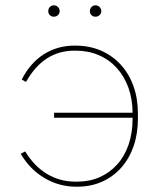

<svg xmlns="http://www.w3.org/2000/svg" viewBox="-20 -698 602 724"><path d="M271 6Q322 6 364 -12.5Q406 -31 436.5 -65Q467 -99 483.5 -146Q500 -193 500 -250V-270Q500 -327 483 -374Q466 -421 434.5 -455Q403 -489 360 -507.5Q317 -526 264 -526H261Q197 -526 145.5 -493.5Q94 -461 62 -398L78 -389Q112 -449 157.5 -478Q203 -507 260 -507H265Q313 -507 352.5 -490Q392 -473 420.5 -441.5Q449 -410 464.5 -366.5Q480 -323 480 -270V-250Q480 -197 465 -153Q450 -109 422 -78Q394 -47 356 -30Q318 -13 271 -13H265Q206 -13 157.5 -42Q109 -71 75 -127L58 -118Q93 -59 148 -26.5Q203 6 267 6ZM487 -254V-273H184V-254ZM183 -635Q192 -635 198.5 -641Q205 -647 205 -656Q205 -665 198.5 -671.5Q192 -678 183 -678Q174 -678 168 -671.5Q162 -665 162 -656Q162 -647 168 -641Q174 -635 183 -635ZM340 -635Q349 -635 355.5 -641Q362 -647 362 -656Q362 -665 355.5 -671.5Q349 -678 340 -678Q331 -678 325 -671.5Q319 -665 319 -656Q319 -647 325 -641Q331 -635 340 -635Z"/></svg>

Font: Fixel Variable
Style: Regular
Weight: 100
Width: 3
Designer: AlfaBravo + MacPaw
Foundry: Kyrylo Tkachov, Marchela Mozhyna, Serhii Makarenko, Maria Weinstein, Zakhar Kryvoshyya
Version: Version 1.211